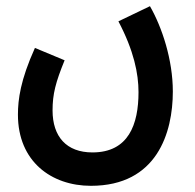

<svg xmlns="http://www.w3.org/2000/svg" viewBox="-20 -371 631 621"><path d="M38 0C38 151 146 230 274 230C488 230 539 58 539 -75C539 -178 504 -283 465 -351L363 -302C413 -207 428 -133 428 -73C428 31 396 122 279 122C195 122 150 71 150 -14C150 -67 160 -105 189 -176L93 -216C46 -112 38 -49 38 0Z"/></svg>

Font: Noto Sans Arabic UI XCn SmBd
Style: Regular
Weight: 600
Width: 2
Designer: Monotype Design Team, Nadine Chahine and Nizar Qandah
Foundry: Monotype Imaging Inc.
Version: Version 2.010